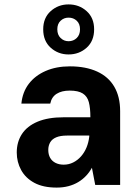

<svg xmlns="http://www.w3.org/2000/svg" viewBox="-20 -839 636 871"><path d="M237 12Q176 12 136 -9.5Q96 -31 76 -67.5Q56 -104 56 -147Q56 -195 79.5 -231Q103 -267 150.5 -287Q198 -307 269 -307H390Q390 -349 383 -375.5Q376 -402 355.5 -415Q335 -428 296 -428Q260 -428 237 -413.5Q214 -399 208 -369H77Q82 -421 110.5 -458.5Q139 -496 187 -517Q235 -538 297 -538Q369 -538 420.5 -514.5Q472 -491 498.5 -445.5Q525 -400 525 -335V0H412L397 -78Q386 -58 370.5 -41.5Q355 -25 335 -13Q315 -1 290.5 5.5Q266 12 237 12ZM269 -92Q292 -92 312 -102Q332 -112 347.5 -129.5Q363 -147 372.5 -170Q382 -193 385 -220V-224H284Q254 -224 235 -216Q216 -208 207.5 -193Q199 -178 199 -159Q199 -138 207.5 -123Q216 -108 232 -100Q248 -92 269 -92ZM291 -592Q244 -592 210 -622.5Q176 -653 176 -706Q176 -758 210 -788.5Q244 -819 291 -819Q339 -819 373 -788.5Q407 -758 407 -706Q407 -653 373 -622.5Q339 -592 291 -592ZM291 -652Q313 -652 328 -666.5Q343 -681 343 -706Q343 -731 328 -745Q313 -759 291 -759Q270 -759 255 -745Q240 -731 240 -706Q240 -681 255 -666.5Q270 -652 291 -652Z"/></svg>

Font: DM Sans 9pt
Style: Bold
Weight: 700
Designer: Colophon Foundry, Jonny Pinhorn
Foundry: Colophon Foundry
Version: Version 4.004;gftools[0.9.30]